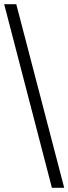

<svg xmlns="http://www.w3.org/2000/svg" viewBox="-20 -780 328 921"><path d="M229 121 0 -760H58L288 121Z"/></svg>

Font: Noto Serif Tamil
Style: Regular
Weight: 400
Designer: Indian Type Foundry, Tom Grace, and the Monotype Design Team
Foundry: Monotype Imaging Inc.
Version: Version 2.003